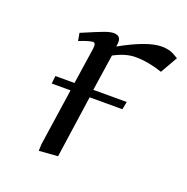

<svg xmlns="http://www.w3.org/2000/svg" viewBox="-91 -542 615 632"><g transform="rotate(20 216.0 -225.5)"><path d="M73.2 -217.8 76.2 -245.1H143.1L162.1 -372.1Q165 -393.1 154.8 -393.1Q142.6 -393.1 106.9 -378.9L102.1 -405.8Q158.2 -429.7 177.5 -436.8Q196.8 -443.8 209 -443.8Q232.9 -443.8 232.9 -420.9Q232.9 -415 231.9 -410.2L231 -404.8Q322.8 -456.1 372.1 -456.1Q398.4 -456.1 415 -446.8L432.1 -437L397.9 -377Q347.7 -394 303.2 -394Q268.6 -394 228 -372.1L209 -245.1H326.2L320.8 -217.8H206.1L174.8 0L108.9 4.9L109.9 -19L139.2 -217.8Z"/></g></svg>

Font: Dehuti Alt
Style: Italic
Weight: 400
Version: Version 1.2